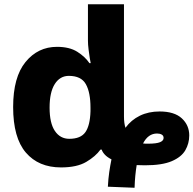

<svg xmlns="http://www.w3.org/2000/svg" viewBox="-20 -780 913 906"><path d="M489 101Q491 63 495.5 32Q500 1 506 -28Q486 -38 474.5 -50.5Q463 -63 460 -74H454Q431 -42 387 -16Q343 10 268 10Q162 10 102 -60Q42 -130 42 -275Q42 -416 100.5 -487.5Q159 -559 249 -559Q308 -559 345 -535.5Q382 -512 402 -482H408Q407 -485 404 -503.5Q401 -522 398 -546Q395 -570 395 -588V-760H565V-230Q565 -199 572 -177Q599 -214 640 -234Q681 -254 733 -254Q803 -254 838 -221.5Q873 -189 873 -141Q873 -103 854.5 -71Q836 -39 790.5 -19.5Q745 0 664 0Q654 0 643.5 -0.5Q633 -1 625 -1Q621 23 618.5 49Q616 75 615 106ZM307 -125Q361 -125 383 -156.5Q405 -188 407 -255V-272Q407 -344 385 -383Q363 -422 305 -422Q263 -422 238.5 -383.5Q214 -345 214 -272Q214 -199 239 -162Q264 -125 307 -125ZM679 -102Q718 -102 735 -109Q752 -116 752 -129Q752 -140 743 -145Q734 -150 721 -150Q679 -150 655 -103Q661 -102 667.5 -102Q674 -102 679 -102Z"/></svg>

Font: Noto Sans ExtraBold
Style: Regular
Weight: 800
Designer: Monotype Design Team
Foundry: Monotype Imaging Inc.
Version: Version 2.007